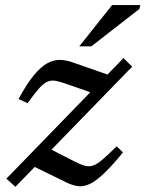

<svg xmlns="http://www.w3.org/2000/svg" viewBox="-20 -729 577 762"><path d="M5.5 -20 470 -498.5 504.5 -464.5 41 12.5ZM89.5 -319.5 53.5 -336Q86 -396 114 -430Q142 -464 167.8 -478Q193.5 -492 218.5 -491.2Q243.5 -490.5 269.5 -481L433 -424L372.5 -351L250.5 -393.5Q222 -404 203.2 -407.8Q184.5 -411.5 169 -405.2Q153.5 -399 135.5 -378.8Q117.5 -358.5 89.5 -319.5ZM245.5 -4 107.5 -71.5 174.5 -140 272 -90Q298.5 -76.5 316 -71.5Q333.5 -66.5 349.5 -72Q365.5 -77.5 387.2 -96Q409 -114.5 443 -148.5L468 -124Q424 -70.5 392.2 -40.2Q360.5 -10 336 1.2Q311.5 12.5 290 9.8Q268.5 7 245.5 -4ZM294.5 -545 425 -709H537L533 -693.5L342.5 -545Z"/></svg>

Font: Newsreader 10pt
Style: Italic
Weight: 400
Italic angle: -17°
Version: Version 1.003